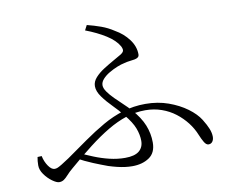

<svg xmlns="http://www.w3.org/2000/svg" viewBox="-80 -851 1161 955"><g transform="rotate(-10 500.0 -374.0)"><path d="M517 -16Q499 -16 480 -18.5Q461 -21 440.5 -26Q420 -31 398 -38Q365 -50 326 -66Q287 -82 243 -106L261 -128Q295 -113 333 -97.5Q371 -82 410.5 -72.5Q450 -63 489 -63Q537 -63 559.5 -81.5Q582 -100 582 -133Q582 -163 569.5 -196.5Q557 -230 521 -273Q500 -300 472 -328Q444 -356 423 -385Q402 -414 402 -440Q402 -463 420 -483Q438 -503 464 -519.5Q490 -536 515 -550Q540 -564 555 -573Q569 -582 570.5 -590.5Q572 -599 565 -613Q547 -645 503.5 -672.5Q460 -700 402 -722L415 -747Q451 -738 484.5 -726Q518 -714 548 -694Q589 -671 616 -635Q643 -599 643 -559Q643 -549 636.5 -544Q630 -539 619 -537Q608 -535 594 -533.5Q580 -532 566 -528Q550 -525 529 -516.5Q508 -508 487.5 -496Q467 -484 453.5 -469Q440 -454 440 -438Q440 -423 453 -404.5Q466 -386 486 -366Q506 -346 527 -326.5Q548 -307 563 -290Q603 -245 620 -202.5Q637 -160 637 -115Q637 -63 602.5 -39.5Q568 -16 517 -16ZM145 -1Q132 -1 110.5 -16.5Q89 -32 72.5 -55Q56 -78 56 -101Q56 -113 57 -123Q58 -133 60 -143L81 -144Q87 -115 102.5 -92.5Q118 -70 134 -70Q142 -70 150 -73.5Q158 -77 172 -85.5Q186 -94 210 -110Q264 -148 314.5 -183.5Q365 -219 415.5 -248Q466 -277 520 -293.5Q574 -310 633 -310Q696 -310 749 -291Q802 -272 841.5 -243Q881 -214 901 -182Q919 -153 927.5 -131.5Q936 -110 936 -91Q936 -77 929 -67Q922 -57 909 -57Q897 -57 887 -74Q877 -91 869 -111Q855 -146 832 -175.5Q809 -205 778.5 -228.5Q748 -252 709.5 -265.5Q671 -279 628 -279Q577 -279 530 -263.5Q483 -248 435 -219.5Q387 -191 334.5 -150.5Q282 -110 222 -58Q203 -42 191.5 -29Q180 -16 169.5 -8.5Q159 -1 145 -1Z"/></g></svg>

Font: Noto Serif SC ExtraLight Light
Style: Regular
Weight: 300
Version: Version 2.002-H1;hotconv 1.1.0;makeotfexe 2.6.0